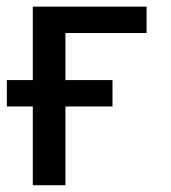

<svg xmlns="http://www.w3.org/2000/svg" viewBox="-43 -548 506 568"><path d="M390.6 -528.4V-450.3H150.6V0H54V-528.4ZM289.8 -311.1V-233H-22.7V-311.1Z"/></svg>

Font: Interface
Style: Regular
Weight: 400
Designer: Rasmus Andersson
Foundry: rsms
Version: Version 1.8